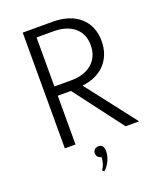

<svg xmlns="http://www.w3.org/2000/svg" viewBox="-186 -938 1071 1286"><g transform="rotate(-20 349.5 -295.0)"><path d="M210.5 0V-347.5H304.5L567.5 0H664L389.5 -354.5C526 -368.5 612 -459.5 612 -592C612 -737 510 -825 348.5 -825H134.5V0ZM210.5 -763H330.5C394 -763 444 -747.5 480 -717C516 -686.5 534 -644 534 -590C534 -482 456 -413.5 330.5 -413.5H210.5ZM330.5 234.5C346.5 222 360 204 371.5 180.5C382.5 156.5 388 134 388 112.5C388 79 374.5 63.5 350.5 63.5C327 63.5 311.5 79.5 311.5 101.5C311.5 121 327 136.5 345.5 138.5C345 174 333.5 204 318 224.5Z"/></g></svg>

Font: Spartan
Style: Regular
Weight: 400
Designer: Matt Bailey, Mirko Velimirovic
Foundry: Matt Bailey
Version: Version 1.003